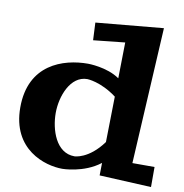

<svg xmlns="http://www.w3.org/2000/svg" viewBox="-83 -803 869 905"><g transform="rotate(10 351.5 -350.0)"><path d="M699 -72H593L629 -724L306 -694L310 -610L461 -626L458 -454C397 -497 306 -497 306 -497C187 -497 27 -445 27 -239C27 -37 189 12 272 12C272 12 375 12 452 -48L451 12L699 24ZM315 -425C315 -425 380 -424 457 -366L453 -148C386 -56 318 -56 318 -56C230 -56 196 -162 196 -242C196 -323 235 -425 315 -425Z"/></g></svg>

Font: Peralta
Style: Regular
Weight: 400
Designer: Astigmatic (AOETI)
Foundry: Astigmatic (AOETI)
Version: Version 1.000